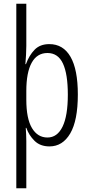

<svg xmlns="http://www.w3.org/2000/svg" viewBox="-20 -780 483 1036"><path d="M400 -270Q400 -130 359 -60Q318 10 247 10Q197 10 166.5 -20Q136 -50 122 -90H119Q120 -75 121 -56.5Q122 -38 122 -19V236H68V-760H122V-532Q122 -510 120.5 -484.5Q119 -459 117 -434H120Q137 -481 166.5 -511.5Q196 -542 246 -542Q321 -542 360.5 -473.5Q400 -405 400 -270ZM346 -269Q346 -381 319.5 -437.5Q293 -494 236 -494Q180 -494 151 -441.5Q122 -389 122 -289V-242Q122 -140 152.5 -89Q183 -38 236 -38Q289 -38 317.5 -96.5Q346 -155 346 -269Z"/></svg>

Font: Noto Sans Khmer ExtraCondensed Light
Style: Regular
Weight: 300
Width: 2
Designer: Danh Hong and the Monotype Design Team
Foundry: Monotype Imaging Inc.
Version: Version 2.004; ttfautohint (v1.8.4.7-5d5b)